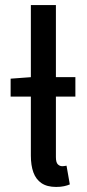

<svg xmlns="http://www.w3.org/2000/svg" viewBox="-20 -729 343 759"><path d="M22 -347V-418L103 -424H278V-347ZM202 10Q166 10 144 -5Q122 -20 112 -47.5Q102 -75 102 -114V-709H201V-108Q201 -87 208.5 -79.5Q216 -72 226 -72Q230 -72 233.5 -72.5Q237 -73 243 -74L256 0Q247 4 233.5 7Q220 10 202 10Z"/></svg>

Font: Source Sans 3 Medium
Style: Regular
Weight: 500
Designer: Paul D. Hunt
Foundry: Adobe
Version: Version 3.052;hotconv 1.1.0;makeotfexe 2.6.0